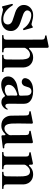

<svg xmlns="http://www.w3.org/2000/svg" viewBox="1120 -1906 801 3080"><g transform="rotate(90 1520.0 -366.5)"><path d="M92 2Q83 2 80 -11L44 -156L43 -161Q43 -169 51 -172Q53 -173 57 -173Q64 -173 68 -166Q160 -19 284 -19Q330 -19 351.5 -40.5Q373 -62 373 -94Q373 -116 359 -134.5Q345 -153 319 -164Q288 -177 229 -195Q205 -202 181.5 -210Q158 -218 144 -225Q106 -244 83 -275.5Q60 -307 60 -349Q60 -389 80.5 -423Q101 -457 138.5 -477.5Q176 -498 224 -498Q254 -498 278 -493Q302 -488 338 -479Q361 -472 367 -472Q385 -472 402 -486Q410 -494 416 -494Q424 -494 427 -481L463 -354L464 -348Q464 -342 456 -338Q452 -336 448 -336Q442 -336 438 -342Q394 -409 333.5 -438.5Q273 -468 226 -468Q183 -468 165 -447Q147 -426 147 -404Q147 -368 202 -342Q227 -331 275 -316Q351 -292 382 -277Q425 -256 451.5 -222Q478 -188 478 -141Q478 -68 426.5 -27.5Q375 13 294 13Q265 13 239.5 8Q214 3 180 -6Q149 -15 139 -15Q122 -15 106 -4Q99 2 92 2Z M1130 -23Q1137 -23 1137 -11Q1137 0 1130 0H868Q860 0 860 -11Q860 -23 868 -23H878Q906 -23 920 -32.5Q934 -42 934 -73Q936 -170 936 -243Q936 -296 934 -336Q931 -388 913.5 -418Q896 -448 854 -448Q826 -448 800.5 -430Q775 -412 755 -380Q747 -368 747 -354V-73Q747 -42 761 -32.5Q775 -23 803 -23H813Q821 -23 821 -11Q821 0 813 0H550Q543 0 543 -11Q543 -23 550 -23H561Q589 -23 603 -32.5Q617 -42 617 -73L616 -635Q616 -667 603 -677.5Q590 -688 556 -690H555Q553 -690 550 -696Q547 -702 547 -705Q547 -711 553 -712Q562 -715 724 -747H729Q737 -747 742 -742Q747 -737 747 -728V-448Q747 -440 749.5 -435.5Q752 -431 756 -431Q764 -431 771 -440Q826 -498 898 -498Q952 -498 989 -475.5Q1026 -453 1044 -417.5Q1062 -382 1063 -343V-73Q1063 -42 1077.5 -32.5Q1092 -23 1119 -23Z M1739 -83 1738 -78Q1726 -40 1693 -14.5Q1660 11 1622 11Q1558 11 1533 -35Q1527 -46 1519 -46Q1512 -46 1506 -41Q1469 -14 1426 0Q1383 14 1341 14Q1278 14 1242.5 -15.5Q1207 -45 1207 -97Q1207 -175 1295 -221Q1319 -233 1348 -240.5Q1377 -248 1421 -255L1497 -271Q1515 -276 1515 -295V-321Q1515 -382 1512 -406.5Q1509 -431 1497 -447Q1477 -471 1444 -471Q1419 -471 1400.5 -455Q1382 -439 1370 -388Q1361 -351 1341.5 -333Q1322 -315 1297 -315Q1272 -315 1253 -329.5Q1234 -344 1234 -370Q1234 -390 1249.5 -419.5Q1265 -449 1311.5 -473.5Q1358 -498 1442 -498Q1560 -498 1615 -438Q1633 -418 1639.5 -393.5Q1646 -369 1646 -333L1645 -223Q1644 -190 1644 -121Q1644 -77 1653 -64.5Q1662 -52 1677 -52Q1689 -52 1701.5 -60.5Q1714 -69 1724 -86Q1727 -91 1731 -91Q1734 -91 1736.5 -89Q1739 -87 1739 -83ZM1504 -71Q1515 -79 1515 -93Q1515 -109 1514 -117L1513 -140L1514 -225Q1514 -244 1498 -244Q1493 -244 1490 -243Q1412 -219 1376.5 -185Q1341 -151 1341 -104Q1341 -76 1362 -59.5Q1383 -43 1418 -43Q1463 -43 1504 -71Z M2361 -22Q2361 -14 2354 -12Q2351 -11 2298 -5Q2245 1 2215 5L2172 10H2169Q2150 10 2150 -10V-37Q2150 -54 2140 -54Q2133 -54 2125 -46Q2072 12 1999 12Q1918 12 1878 -33.5Q1838 -79 1836 -142Q1833 -224 1833 -382Q1833 -414 1819.5 -425Q1806 -436 1773 -436Q1764 -437 1764 -451Q1764 -458 1770 -459Q1793 -464 1843.5 -474Q1894 -484 1941 -493L1947 -494Q1964 -494 1964 -474Q1961 -345 1961 -263Q1961 -185 1963 -149Q1967 -98 1984 -68Q2001 -38 2043 -38Q2071 -38 2096 -56Q2121 -74 2141 -105Q2149 -117 2149 -131L2147 -381Q2147 -414 2133.5 -424.5Q2120 -435 2087 -436Q2078 -437 2078 -452Q2078 -458 2084 -459Q2093 -462 2255 -494H2260Q2268 -494 2273 -489Q2278 -484 2278 -475V-84Q2278 -37 2331 -35L2345 -36Q2361 -36 2361 -22Z M3005 -23Q3012 -23 3012 -11Q3012 0 3005 0H2743Q2736 0 2736 -11Q2736 -23 2743 -23H2754Q2781 -23 2795 -32.5Q2809 -42 2809 -73Q2811 -172 2811 -246Q2811 -298 2809 -336Q2806 -388 2788.5 -418Q2771 -448 2729 -448Q2674 -448 2629 -379Q2622 -366 2622 -353V-73Q2622 -42 2636 -32.5Q2650 -23 2678 -23H2689Q2696 -23 2696 -11Q2696 0 2689 0H2426Q2418 0 2418 -11Q2418 -23 2426 -23H2436Q2464 -23 2478 -32.5Q2492 -42 2492 -73V-381Q2492 -414 2478 -424.5Q2464 -435 2431 -436Q2422 -437 2422 -452Q2422 -458 2428 -459Q2437 -462 2599 -494H2604Q2612 -494 2617 -489Q2622 -484 2622 -475V-448Q2622 -440 2624.5 -435.5Q2627 -431 2631 -431Q2639 -431 2646 -440Q2701 -498 2773 -498Q2827 -498 2864 -475.5Q2901 -453 2919.5 -418Q2938 -383 2939 -344V-73Q2939 -42 2953 -32.5Q2967 -23 2995 -23Z"/></g></svg>

Font: Shippori Mincho B1 ExtraBold
Style: Regular
Weight: 800
Designer: FONTDASU
Foundry: FONTDASU / Google Inc. / but / Adobe
Version: Version 3.110; ttfautohint (v1.8.3)